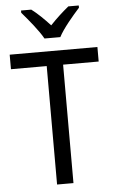

<svg xmlns="http://www.w3.org/2000/svg" viewBox="-62 -985 616 1027"><g transform="rotate(-5 246.0 -472.0)"><path d="M203 -784H288C311 -829 366 -893 401 -932V-944H345C311 -916 280 -888 245 -851C213 -886 177 -921 146 -944H91V-932C127 -890 179 -828 203 -784ZM290 0V-636H481V-714H10V-636H202V0Z"/></g></svg>

Font: Noto Sans Lao Looped SemiCondensed
Style: Regular
Weight: 400
Width: 4
Designer: Mark Frömberg, Ben Mitchell
Foundry: The Fontpad Ltd
Version: Version 1.002